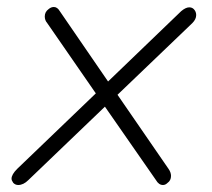

<svg xmlns="http://www.w3.org/2000/svg" viewBox="-20 -520 605 549"><path d="M541 -477Q541 -465 530 -454L316 -249L462 -37Q469 -27 469 -17Q469 -4 459 3Q453 9 446 9Q434 9 426 -5L280 -215L61 -5Q47 9 32 9Q24 9 18 3Q13 -4 13 -9Q13 -21 29 -37L254 -253L115 -454Q108 -462 108 -473Q108 -486 119 -494Q126 -500 134 -500Q144 -500 151 -488L289 -287L498 -488Q511 -499 521 -499Q529 -499 534 -494Q541 -487 541 -477Z"/></svg>

Font: Kodchasan ExtraLight
Style: Italic
Weight: 275
Italic angle: -10°
Version: Version 1.000; ttfautohint (v1.6)